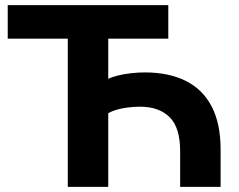

<svg xmlns="http://www.w3.org/2000/svg" viewBox="-20 -725 927 745"><path d="M243 0V-575H10V-705H633V-575H400V-419Q416 -427 439.5 -432.5Q463 -438 489.5 -441Q516 -444 542 -444Q635 -444 701 -411Q767 -378 801.5 -311.5Q836 -245 836 -145V0H679V-139Q679 -230 638 -270.5Q597 -311 523 -311Q493 -311 460 -305.5Q427 -300 400 -286V0Z"/></svg>

Font: Nunito Sans 11pt ExtraBold
Style: Regular
Weight: 800
Version: Version 3.101;gftools[0.9.27]